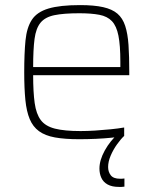

<svg xmlns="http://www.w3.org/2000/svg" viewBox="-20 -538 602 753"><path d="M291 8Q234 8 195.5 1Q157 -6 133 -23.5Q109 -41 96.5 -71Q84 -101 79.5 -146Q75 -191 75 -254Q75 -329 80 -379.5Q85 -430 105 -460.5Q125 -491 170 -504.5Q215 -518 294 -518Q349 -518 384.5 -510Q420 -502 440.5 -484.5Q461 -467 471 -436.5Q481 -406 484 -361.5Q487 -317 487 -256V-243H110Q110 -177 116 -134Q122 -91 140 -67Q158 -43 195.5 -33.5Q233 -24 296 -24Q323 -24 354 -26Q385 -28 414.5 -31Q444 -34 467 -38V-5Q448 -1 418.5 2Q389 5 356 6.5Q323 8 291 8ZM452 -255V-296Q452 -360 444.5 -398Q437 -436 419 -455Q401 -474 369.5 -480Q338 -486 291 -486Q230 -486 193.5 -478.5Q157 -471 139 -449Q121 -427 115.5 -385.5Q110 -344 110 -275H472ZM446 195Q419 195 402 185.5Q385 176 377.5 159.5Q370 143 370 123Q370 90 391 52Q412 14 445 -15L467 -5Q454 7 439 28Q424 49 414 72.5Q404 96 404 117Q404 136 414.5 149.5Q425 163 451 163Q454 163 457.5 163Q461 163 468 162V194Q461 195 457 195Q453 195 446 195Z"/></svg>

Font: Saira Thin Thin
Style: Regular
Weight: 250
Version: Version 1.101